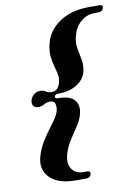

<svg xmlns="http://www.w3.org/2000/svg" viewBox="-94 -801 695 979"><g transform="rotate(-10 253.5 -311.0)"><path d="M186.5 -320.5Q184.5 -309.5 199 -309.5Q258.5 -309.5 281.8 -286Q305 -262.5 300 -224.5Q295 -192 274.8 -159.8Q254.5 -127.5 232.2 -94.5Q210 -61.5 199 -26Q183.5 23.5 202.5 53.8Q221.5 84 262 84H281Q302 84 297 102.5Q291.5 119 270.5 119H217Q125 119 82.8 74.8Q40.5 30.5 61.5 -37Q73.5 -75 92.8 -106.2Q112 -137.5 132 -163.8Q152 -190 166.8 -212.5Q181.5 -235 184.5 -255.5Q187 -275 181.5 -287.2Q176 -299.5 158.5 -299.5Q139.5 -299.5 125.8 -291Q112 -282.5 94 -282.5Q76 -282.5 68.8 -294.2Q61.5 -306 66 -322Q70 -338.5 84.2 -350.2Q98.5 -362 116.5 -362Q135 -362 145.2 -354Q155.5 -346 174.5 -346Q193 -346 203.8 -357Q214.5 -368 219.5 -386.5Q225.5 -408.5 221 -430.2Q216.5 -452 209.5 -476.5Q202.5 -501 200.2 -530.5Q198 -560 208 -596.5Q225 -659.5 285.5 -699.5Q346 -739.5 436 -739.5H489.5Q511.5 -739.5 505.5 -722.5Q500.5 -704.5 479 -704.5H460Q419.5 -704.5 388.8 -678.5Q358 -652.5 346 -607.5Q336.5 -574 342.2 -542.8Q348 -511.5 353.8 -480.5Q359.5 -449.5 351 -418Q340.5 -380 302.5 -356Q264.5 -332 205 -332Q189 -332 186.5 -320.5Z"/></g></svg>

Font: Fraunces 72pt S000
Style: Bold Italic
Weight: 700
Italic angle: -16°
Version: Version 1.000; ttfautohint (v1.8.3)